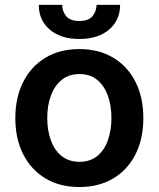

<svg xmlns="http://www.w3.org/2000/svg" viewBox="-20 -753 648 784"><path d="M304 10.7Q224.1 10.7 165.5 -24.5Q106.9 -59.7 74.8 -123Q42.6 -186.4 42.6 -270.6Q42.6 -355.1 74.8 -418.5Q106.9 -481.9 165.5 -517.2Q224.1 -552.6 304 -552.6Q383.9 -552.6 442.6 -517.2Q501.4 -481.9 533.4 -418.5Q565.3 -355.1 565.3 -270.6Q565.3 -186.4 533.4 -123Q501.4 -59.7 442.6 -24.5Q383.9 10.7 304 10.7ZM304.7 -92.3Q348.4 -92.3 377.3 -116.1Q406.2 -139.9 420.6 -180.6Q435 -221.2 435 -271Q435 -321 420.6 -361.7Q406.2 -402.3 377.3 -426.5Q348.4 -450.6 304.7 -450.6Q260.7 -450.6 231.4 -426.5Q202.1 -402.3 187.5 -361.7Q172.9 -321 172.9 -271Q172.9 -221.2 187.5 -180.6Q202.1 -139.9 231.4 -116.1Q260.7 -92.3 304.7 -92.3ZM374.3 -733H470.5Q470.5 -670.8 425.6 -632.3Q380.7 -593.8 304 -593.8Q228 -593.8 183.1 -632.3Q138.1 -670.8 138.5 -733H234Q234 -707.4 250 -687.3Q266 -667.3 304 -667.3Q341.6 -667.3 357.8 -687.1Q373.9 -707 374.3 -733Z"/></svg>

Font: Inter Zeller Semi Bold
Style: Regular
Weight: 600
Designer: Rasmus Andersson; Joe Bland
Foundry: zeller
Version: Version 3.015;git-dec3a8cb1